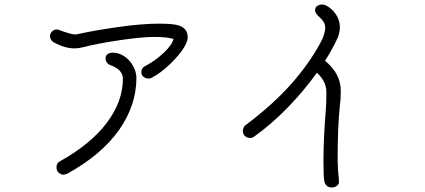

<svg xmlns="http://www.w3.org/2000/svg" viewBox="-20 -803 1890 853"><path d="M814 -638Q814 -614 788.5 -578.5Q763 -543 726 -509.5Q689 -476 658 -460Q649 -454 640 -454Q628 -454 618 -461.5Q608 -469 608 -482Q608 -501 624 -509Q670 -533 707 -568Q744 -603 751 -630Q721 -639 666 -639Q609 -639 509 -624Q409 -609 348 -593Q328 -588 311 -588Q269 -588 220 -614Q202 -625 202 -643Q203 -655 211.5 -663.5Q220 -672 232 -672Q238 -672 245 -669Q293 -651 312 -650Q322 -650 333 -653Q395 -667 502 -682.5Q609 -698 689 -698Q730 -698 755.5 -694Q781 -690 794 -680Q814 -665 814 -638ZM586 -457Q586 -336 509.5 -226.5Q433 -117 282 -33Q270 -27 261 -27Q253 -27 245.5 -32Q238 -37 234 -44Q231 -52 231 -60Q231 -77 244 -85Q384 -163 455 -258Q526 -353 526 -453Q526 -493 472 -513Q449 -521 449 -545Q449 -556 458 -562.5Q467 -569 481 -569Q509 -569 533 -552.5Q557 -536 571.5 -509.5Q586 -483 586 -457Z M1490 -334Q1480 -244 1480 -90L1482 -43Q1486 -7 1486 6Q1486 16 1476 23Q1466 30 1453 30Q1441 30 1432.5 23Q1424 16 1421 3Q1417 -18 1417 -86Q1417 -189 1428 -321Q1430 -349 1430 -394Q1430 -441 1388 -480Q1330 -399 1258 -325Q1186 -251 1109 -196Q1101 -190 1091 -190Q1078 -190 1068.5 -198.5Q1059 -207 1059 -221Q1059 -228 1062 -235.5Q1065 -243 1071 -247Q1191 -337 1272.5 -428.5Q1354 -520 1407 -619Q1414 -632 1419.5 -650Q1425 -668 1425 -678Q1425 -694 1417 -706.5Q1409 -719 1393 -733Q1380 -746 1380 -758Q1380 -769 1388 -775.5Q1396 -782 1409 -783Q1418 -783 1426 -780Q1455 -766 1472.5 -739Q1490 -712 1490 -682Q1490 -660 1480 -635Q1459 -588 1424 -533Q1494 -476 1494 -399Q1494 -362 1490 -334Z"/></svg>

Font: Tsukimi Rounded
Style: Regular
Weight: 400
Designer: Takashi Funayama
Foundry: Takashi Funayama
Version: Version 1.032; ttfautohint (v1.8.3)